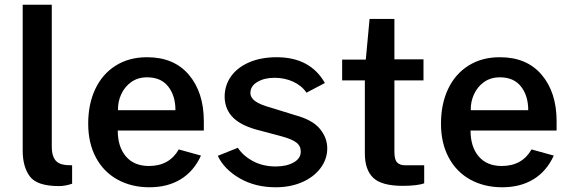

<svg xmlns="http://www.w3.org/2000/svg" viewBox="-20 -782 2410 812"><path d="M106.5 -35.5C126.8 -8.5 168 5 230 5C246.7 5 265 1.7 285 -5V-83L259 -84C237.7 -86 222.3 -93.3 213 -106C203.7 -118.7 199 -136.7 199 -160V-762H76V-145C76 -99 86.2 -62.5 106.5 -35.5Z M512.5 -120.5C489.5 -147.5 478 -184 478 -230H842V-269C842 -350.3 821 -415.8 779 -465.5C737 -515.2 678 -540 602 -540C550.7 -540 506.2 -528 468.5 -504C430.8 -480 402.2 -446.8 382.5 -404.5C362.8 -362.2 353 -313.7 353 -259C353 -204.3 363.8 -156.7 385.5 -116C407.2 -75.3 437.7 -44.2 477 -22.5C516.3 -0.8 561.3 10 612 10C663.3 10 707.5 -1.3 744.5 -24C781.5 -46.7 810 -80 830 -124L736 -150C709.3 -103.3 667.3 -80 610 -80C568 -80 535.5 -93.5 512.5 -120.5ZM722 -316H479C478.3 -339.3 482.8 -361.7 492.5 -383C502.2 -404.3 516.3 -421.7 535 -435C553.7 -448.3 576 -455 602 -455C641.3 -455 671.2 -442 691.5 -416C711.8 -390 722 -356.7 722 -316Z M993.5 -28C1037.2 -2.7 1088 10 1146 10C1187.3 10 1224.5 2.8 1257.5 -11.5C1290.5 -25.8 1316.5 -45.7 1335.5 -71C1354.5 -96.3 1364 -124.3 1364 -155C1364 -184.3 1353.7 -211.7 1333 -237C1312.3 -262.3 1277.3 -281.7 1228 -295L1128 -326C1096 -334.7 1073.2 -344 1059.5 -354C1045.8 -364 1039 -375.7 1039 -389C1039 -408.3 1048.8 -423.8 1068.5 -435.5C1088.2 -447.2 1112.3 -453 1141 -453C1170.3 -453 1197 -447.3 1221 -436C1245 -424.7 1263.3 -409.3 1276 -390L1354 -431C1312.7 -503.7 1244.7 -540 1150 -540C1106 -540 1067.3 -532.8 1034 -518.5C1000.7 -504.2 975 -484.3 957 -459C939 -433.7 930 -404.7 930 -372C930.7 -336 943.2 -306.3 967.5 -283C991.8 -259.7 1029 -242 1079 -230L1169 -206C1199 -198 1220.3 -189.2 1233 -179.5C1245.7 -169.8 1252 -157 1252 -141C1252 -121.7 1242 -106.3 1222 -95C1202 -83.7 1176.7 -78 1146 -78C1110 -78 1078 -85.5 1050 -100.5C1022 -115.5 1000.7 -134.3 986 -157L901 -123C919 -85 949.8 -53.3 993.5 -28Z M1648 -442H1771V-531H1648V-702H1543L1527 -530H1427V-442H1523V-133C1523 -87 1534.8 -52.7 1558.5 -30C1582.2 -7.3 1624 4 1684 4C1703.3 4 1721.3 3 1738 1C1754.7 -1 1766.7 -3.7 1774 -7V-83H1694C1678.7 -83 1667.2 -87 1659.5 -95C1651.8 -103 1648 -118 1648 -140Z M2004.5 -120.5C1981.5 -147.5 1970 -184 1970 -230H2334V-269C2334 -350.3 2313 -415.8 2271 -465.5C2229 -515.2 2170 -540 2094 -540C2042.7 -540 1998.2 -528 1960.5 -504C1922.8 -480 1894.2 -446.8 1874.5 -404.5C1854.8 -362.2 1845 -313.7 1845 -259C1845 -204.3 1855.8 -156.7 1877.5 -116C1899.2 -75.3 1929.7 -44.2 1969 -22.5C2008.3 -0.8 2053.3 10 2104 10C2155.3 10 2199.5 -1.3 2236.5 -24C2273.5 -46.7 2302 -80 2322 -124L2228 -150C2201.3 -103.3 2159.3 -80 2102 -80C2060 -80 2027.5 -93.5 2004.5 -120.5ZM2214 -316H1971C1970.3 -339.3 1974.8 -361.7 1984.5 -383C1994.2 -404.3 2008.3 -421.7 2027 -435C2045.7 -448.3 2068 -455 2094 -455C2133.3 -455 2163.2 -442 2183.5 -416C2203.8 -390 2214 -356.7 2214 -316Z"/></svg>

Font: Morrison SemiBold
Style: Regular
Weight: 600
Designer: Pablo Impallari, Rodrigo Fuenzalida (Modified by Dan O. Williams)
Version: Version 0.030; ttfautohint (v1.8.1)